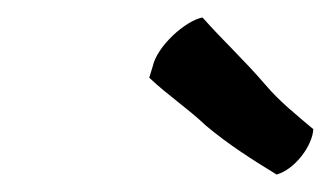

<svg xmlns="http://www.w3.org/2000/svg" viewBox="-20 -767 379 220"><path d="M151 -678C172 -658 195 -643 216 -623C241 -602 269 -584 297 -567C318 -573 338 -600 339 -619C320 -635 300 -651 284 -670C260 -698 236 -720 212 -747C192 -743 160 -714 155 -691Z"/></svg>

Font: Hussar Pisanka
Style: Kur
Weight: 400
Designer: Robert Jablonski
Foundry: Cannot Into Space Fonts
Version: Version 1.070